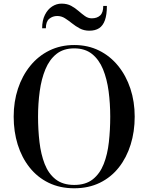

<svg xmlns="http://www.w3.org/2000/svg" viewBox="-20 -1002 797 1032"><path d="M379 10Q302 10 241.5 -19.5Q181 -49 139 -102Q97 -155 75.2 -224.8Q53.5 -294.5 53.5 -375Q53.5 -455.5 76.5 -525.2Q99.5 -595 142.5 -648Q185.5 -701 245.5 -730.5Q305.5 -760 379 -760Q452.5 -760 512.2 -730.5Q572 -701 615 -648Q658 -595 681 -525.2Q704 -455.5 704 -375Q704 -294.5 682.2 -224.8Q660.5 -155 618.8 -102Q577 -49 516.5 -19.5Q456 10 379 10ZM379 -8Q440.5 -8 478.8 -38.2Q517 -68.5 537.5 -120.5Q558 -172.5 565.2 -238.5Q572.5 -304.5 572.5 -375Q572.5 -445.5 563.8 -511.5Q555 -577.5 533.8 -629.5Q512.5 -681.5 474.8 -711.8Q437 -742 379 -742Q321 -742 283.2 -711.8Q245.5 -681.5 224 -629.5Q202.5 -577.5 193.5 -511.5Q184.5 -445.5 184.5 -375Q184.5 -304.5 192.2 -238.5Q200 -172.5 220.2 -120.5Q240.5 -68.5 279 -38.2Q317.5 -8 379 -8ZM460.5 -837Q431.5 -837 409 -849Q386.5 -861 367.2 -876.5Q348 -892 329 -904Q310 -916 287.5 -916Q263 -916 244.8 -901Q226.5 -886 226.5 -850H206.5Q206.5 -892.5 221.5 -922.2Q236.5 -952 260.2 -967.2Q284 -982.5 310.5 -982.5Q341 -982.5 362.8 -970.5Q384.5 -958.5 402.2 -943Q420 -927.5 436.8 -915.5Q453.5 -903.5 473.5 -903.5Q501.5 -903.5 518.2 -918.8Q535 -934 535 -970H554.5Q554.5 -923 544 -893.5Q533.5 -864 512.8 -850.5Q492 -837 460.5 -837Z"/></svg>

Font: Bodoni Moda Medium
Style: Regular
Weight: 500
Designer: Owen Earl
Foundry: indestructible type
Version: Version 2.005